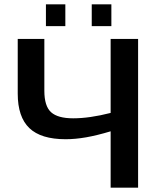

<svg xmlns="http://www.w3.org/2000/svg" viewBox="-20 -868 730 888"><path d="M491.7 0V-260.7Q428.7 -241.7 378.4 -232.9Q328.1 -224.1 283.7 -224.1Q169.4 -224.1 115.7 -275.6Q62 -327.1 62 -435.1V-688H185.1V-448.2Q185.1 -377 216.3 -348.9Q247.6 -320.8 318.4 -320.8Q394 -320.8 491.7 -345.7V-688H618.7V0ZM495.1 -848.1V-747.1H404.3V-848.1ZM282.2 -848.1V-747.1H192.4V-848.1Z"/></svg>

Font: Arimo SemiBold
Style: Regular
Weight: 600
Designer: Steve Matteson
Foundry: Monotype Imaging Inc.
Version: Version 1.33